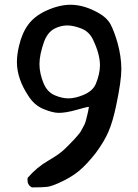

<svg xmlns="http://www.w3.org/2000/svg" viewBox="-20 -485 587 815"><path d="M386.7 -128.9Q404.3 -171.9 404.3 -208Q404.3 -254.9 375 -316.4Q358.4 -351.6 324.2 -364.3Q291 -377 265.6 -377Q239.3 -377 212.9 -364.3Q183.6 -349.6 168 -310.5Q147.5 -253.9 147.5 -212.9Q147.5 -172.9 166 -128.9Q181.6 -93.8 212.4 -80.6Q243.2 -67.4 270.5 -67.4Q298.8 -67.4 334 -82Q374 -98.6 386.7 -128.9ZM353.5 -31.2Q349.6 -31.2 304.7 -18.6Q259.8 -5.9 229.5 -5.9Q204.1 -5.9 165 -22Q126 -38.1 101.6 -76.2Q51.8 -150.4 51.8 -221.7Q51.8 -252 60.5 -289.1Q73.2 -344.7 100.1 -380.9Q127 -417 175.8 -439.5Q231.4 -464.8 279.3 -464.8Q337.9 -464.8 400.4 -428.7Q434.6 -409.2 449.2 -381.8Q463.9 -354.5 478.5 -304.7Q495.1 -245.1 495.1 -191.4Q495.1 -140.6 472.7 -35.2Q459 30.3 440.9 72.8Q422.9 115.2 386.7 164.1Q348.6 212.9 314.5 241.2Q280.3 269.5 226.6 293Q198.2 305.7 180.2 308.1Q162.1 310.5 115.2 310.5Q96.7 300.8 96.7 279.3Q96.7 272.5 97.7 269.5Q136.7 224.6 185.1 196.8Q233.4 168.9 255.9 146.5Q259.8 142.6 275.4 127Q291 111.3 293.9 107.9Q296.9 104.5 308.6 91.3Q320.3 78.1 322.8 72.8Q325.2 67.4 333 54.2Q340.8 41 343.8 29.8Q346.7 18.6 350.6 2.9Q354.5 -12.7 357.4 -31.2Z"/></svg>

Font: LPEducational
Style: Medium
Weight: 500
Designer: Based on Essays1743, by John Stracke, which says:

Based on the typeface in a 1743 English translation of the essays of 
Version: Version 001.204